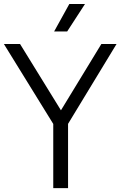

<svg xmlns="http://www.w3.org/2000/svg" viewBox="-36 -966 618 986"><path d="M237.5 0V-329.5L-16 -740H67L277 -399.5L484.5 -740H562.5L313.5 -330V0ZM242 -804.5 320 -945.5H400.5L309 -804.5Z"/></svg>

Font: Encode Sans Semi Condensed
Style: Regular
Weight: 400
Width: 4
Designer: Multiple Designers
Foundry: Impallari Type
Version: Version 3.000; ttfautohint (v1.8.3) -l 8 -r 50 -G 200 -x 14 